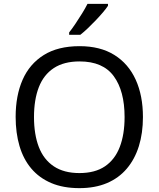

<svg xmlns="http://www.w3.org/2000/svg" viewBox="-20 -964 821 994"><path d="M720 -358Q720 -275 699 -207.5Q678 -140 636.5 -91Q595 -42 533.5 -16Q472 10 391 10Q307 10 245 -16.5Q183 -43 142 -91.5Q101 -140 81 -208Q61 -276 61 -359Q61 -469 97 -551Q133 -633 206.5 -679Q280 -725 392 -725Q499 -725 572 -679.5Q645 -634 682.5 -551.5Q720 -469 720 -358ZM156 -358Q156 -268 181 -203Q206 -138 258.5 -103Q311 -68 391 -68Q472 -68 523.5 -103Q575 -138 600 -203Q625 -268 625 -358Q625 -493 569 -569.5Q513 -646 392 -646Q311 -646 258.5 -611.5Q206 -577 181 -512.5Q156 -448 156 -358ZM539 -934Q530 -920 513 -900Q496 -880 475.5 -858.5Q455 -837 434.5 -817.5Q414 -798 396 -784H338V-796Q353 -815 370.5 -841Q388 -867 405 -894.5Q422 -922 433 -944H539Z"/></svg>

Font: Noto Sans Khmer UI
Style: Regular
Weight: 400
Designer: Danh Hong and the Monotype Design Team
Foundry: Monotype Imaging Inc.
Version: Version 2.002